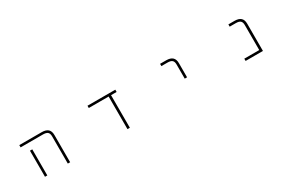

<svg xmlns="http://www.w3.org/2000/svg" viewBox="109 -1516 3782 2510"><g transform="rotate(-30 2000.0 -261.0)"><path d="M597.7 -490.2H259.8V-524.4H597.7Q661.1 -524.4 692.4 -496.1Q723.6 -467.8 723.6 -409.2V2H688.5V-409.2Q688.5 -453.1 667.5 -471.7Q646.5 -490.2 597.7 -490.2ZM343.8 -391.6H378.9V-24.4V2H343.8V-24.4Z M1625 2H1588.9V-490.2H1289.1V-524.4H1709V-490.2H1625Z M2476.6 -490.2H2384.8V-524.4H2476.6Q2540 -524.4 2571.3 -496.1Q2602.5 -467.8 2602.5 -409.2V-195.3H2567.4V-409.2Q2567.4 -453.1 2546.4 -471.7Q2525.4 -490.2 2476.6 -490.2Z M3597.7 -409.2Q3597.7 -453.1 3577.1 -471.7Q3556.6 -490.2 3507.8 -490.2H3416V-524.4H3507.8Q3571.3 -524.4 3602.5 -496.1Q3633.8 -467.8 3633.8 -409.2V2H3372.1V-32.2H3597.7Z"/></g></svg>

Font: Gen Shin Gothic Monospace ExtraLight
Style: Regular
Weight: 200
Designer: [Source Han Sans]
Ryoko NISHIZUKA  (kana & ideographs); Paul D. Hunt (Latin, Greek & Cyrillic); Wenlong ZHANG  (bopomofo
Version: Version 1.002.20150607